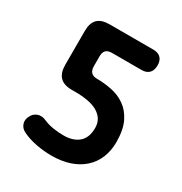

<svg xmlns="http://www.w3.org/2000/svg" viewBox="-172 -858 944 995"><g transform="rotate(30 300.0 -360.0)"><path d="M533 -218Q533 -167 515.5 -124.5Q498 -82 464.5 -52Q431 -22 383.5 -6Q336 10 275 10Q230 10 183 1Q136 -8 100 -26Q77 -37 69 -59.5Q61 -82 74 -106Q84 -128 107 -137Q130 -146 159 -133Q184 -122 215 -117Q246 -112 278 -112Q335 -112 368 -140.5Q401 -169 401 -227Q401 -257 387.5 -278Q374 -299 350 -312.5Q326 -326 292.5 -332Q259 -338 219 -338H197Q149 -338 126 -362Q103 -386 103 -434V-636Q103 -684 126 -707Q149 -730 197 -730H459Q488 -730 503.5 -714.5Q519 -699 519 -670Q519 -640 503.5 -624Q488 -608 459 -608H282Q258 -608 246.5 -596.5Q235 -585 235 -561V-501Q235 -478 246.5 -465.5Q258 -453 282 -453Q326 -453 370.5 -444Q415 -435 451.5 -409.5Q488 -384 510.5 -338Q533 -292 533 -218Z"/></g></svg>

Font: Maple Mono NL
Style: Bold
Weight: 700
Monospace: yes
Designer: subframe7536
Version: Version 7.000